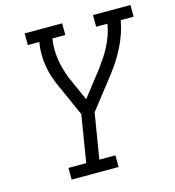

<svg xmlns="http://www.w3.org/2000/svg" viewBox="-109 -827 840 920"><g transform="rotate(-15 311.0 -367.5)"><path d="M133 0V-58H221L259 -291L189 -448Q177 -474 168 -501Q159 -528 154 -557Q149 -586 149 -616.5Q149 -647 154 -677H97V-735H283V-677H219Q211 -626 218.5 -576Q226 -526 244 -481V-480Q245 -478 246 -475.5Q247 -473 248 -471L300 -354L396 -477Q413 -500 429 -524Q445 -548 457.5 -573Q470 -598 479 -624Q488 -650 492 -677H436V-735H622V-677H558Q547 -615 517.5 -555Q488 -495 447 -442L323 -283L286 -58H366V0Z"/></g></svg>

Font: Iosevka Curly Slab LtExObl
Style: Regular
Weight: 300
Width: 7
Italic angle: -9°
Monospace: yes
Designer: Belleve Invis
Foundry: Belleve Invis
Version: Version 11.1.0; ttfautohint (v1.8.3)